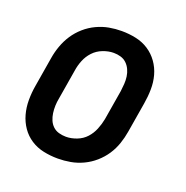

<svg xmlns="http://www.w3.org/2000/svg" viewBox="-102 -623 704 726"><g transform="rotate(20 250.0 -260.0)"><path d="M205 8Q175 8 147 2Q119 -4 96 -19Q73 -34 57.5 -56.5Q42 -79 34.5 -106Q27 -133 27 -162.5Q27 -192 32 -221L52 -341Q56 -366 65 -391Q74 -416 88.5 -438Q103 -460 123.5 -478Q144 -496 168.5 -507.5Q193 -519 218 -523.5Q243 -528 268 -528Q298 -528 326 -522Q354 -516 377 -501Q400 -486 416 -463.5Q432 -441 439.5 -414Q447 -387 446.5 -357.5Q446 -328 441 -299L421 -179Q417 -154 408.5 -129Q400 -104 385.5 -82Q371 -60 350.5 -42Q330 -24 305.5 -12.5Q281 -1 255.5 3.5Q230 8 205 8ZM206 -80Q227 -80 249 -88.5Q271 -97 286 -113.5Q301 -130 309.5 -151Q318 -172 322 -193L342 -313Q344 -328 345 -343Q346 -358 344 -372.5Q342 -387 336 -400Q330 -413 320 -422.5Q310 -432 296.5 -436Q283 -440 268 -440Q247 -440 225 -431.5Q203 -423 187.5 -406.5Q172 -390 163.5 -369Q155 -348 152 -327L132 -207Q129 -192 128.5 -177Q128 -162 130 -147.5Q132 -133 137.5 -120Q143 -107 153 -97.5Q163 -88 177 -84Q191 -80 206 -80Z"/></g></svg>

Font: Iosevka SS18 Semibold
Style: Italic
Weight: 600
Italic angle: -9°
Monospace: yes
Designer: Belleve Invis
Foundry: Belleve Invis
Version: Version 25.1.1; ttfautohint (v1.8.4)